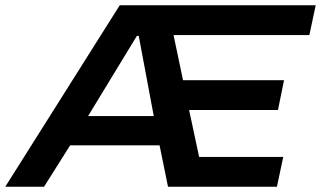

<svg xmlns="http://www.w3.org/2000/svg" viewBox="-52 -708 1217 728"><path d="M-32 0 402 -688H1145L1121 -575H606L642 -404H1025L1002 -291H665L703 -113H1022L998 0H585L553 -157H214L115 0ZM282 -268H531L474 -572H467Z"/></svg>

Font: Saira Expanded SemiBold
Style: Italic
Weight: 600
Width: 7
Italic angle: -12°
Designer: Hector Gatti with collaboration of the Omnibus-Type team
Foundry: Omnibus-Type
Version: Version 1.101